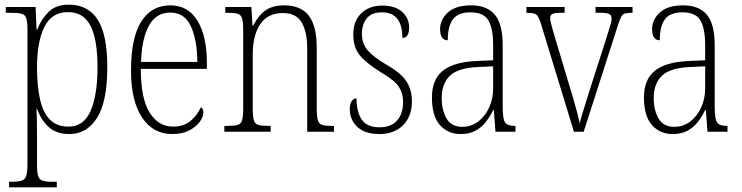

<svg xmlns="http://www.w3.org/2000/svg" viewBox="-20 -566 3188 825"><path d="M19 239V215H30Q58 215 72.5 210.5Q87 206 92.5 190Q98 174 98 139V-438Q98 -472 93 -487.5Q88 -503 72.5 -507Q57 -511 25 -511H5V-536H133L137 -439H140Q158 -485 189.5 -515.5Q221 -546 276 -546Q358 -546 399.5 -482Q441 -418 441 -277Q441 -129 397 -59.5Q353 10 278 10Q223 10 190 -19.5Q157 -49 139 -99H137Q138 -81 138.5 -51Q139 -21 139 18V140Q139 175 144 190.5Q149 206 163.5 210.5Q178 215 205 215H224V239ZM275 -22Q340 -22 369.5 -90Q399 -158 399 -277Q399 -396 369 -455Q339 -514 272 -514Q202 -514 170.5 -450Q139 -386 139 -276Q139 -199 151.5 -141.5Q164 -84 193.5 -53Q223 -22 275 -22Z M720 10Q638 10 590.5 -61Q543 -132 543 -262Q543 -404 587 -473.5Q631 -543 712 -543Q788 -543 828.5 -477Q869 -411 869 -294V-270H585Q585 -144 622.5 -83Q660 -22 724 -22Q771 -22 800 -47.5Q829 -73 843 -105Q854 -99 854 -82Q854 -65 839 -43.5Q824 -22 794 -6Q764 10 720 10ZM828 -300Q827 -395 800 -453.5Q773 -512 712 -512Q650 -512 619.5 -455Q589 -398 586 -300Z M944 0V-25H956Q985 -25 1000 -29Q1015 -33 1020 -49Q1025 -65 1025 -99V-438Q1025 -472 1020 -487.5Q1015 -503 1000.5 -507Q986 -511 958 -511H948V-536H1060L1065 -456H1068Q1090 -500 1121 -521.5Q1152 -543 1201 -543Q1273 -543 1307 -498.5Q1341 -454 1341 -359V-99Q1341 -65 1346 -49Q1351 -33 1365 -29Q1379 -25 1408 -25H1415V0H1300V-361Q1300 -428 1276.5 -469Q1253 -510 1195 -510Q1131 -510 1098.5 -462.5Q1066 -415 1066 -331V-98Q1066 -64 1071 -48.5Q1076 -33 1091 -29Q1106 -25 1135 -25H1143V0Z M1610 10Q1565 10 1537 -5.5Q1509 -21 1496 -45Q1483 -69 1483 -94Q1483 -120 1491 -131.5Q1499 -143 1512 -143Q1512 -85 1534.5 -52Q1557 -19 1611 -19Q1660 -19 1686 -48Q1712 -77 1712 -129Q1712 -164 1694.5 -192Q1677 -220 1622 -252Q1576 -281 1548.5 -305Q1521 -329 1509.5 -355.5Q1498 -382 1498 -418Q1498 -475 1532 -508.5Q1566 -542 1623 -542Q1679 -542 1708.5 -514.5Q1738 -487 1738 -449Q1738 -403 1709 -403Q1709 -513 1621 -513Q1576 -513 1555.5 -486.5Q1535 -460 1535 -421Q1535 -378 1560.5 -349Q1586 -320 1639 -289Q1704 -252 1727 -215.5Q1750 -179 1750 -131Q1750 -66 1712 -28Q1674 10 1610 10Z M1959 10Q1905 10 1870.5 -28.5Q1836 -67 1836 -147Q1836 -225 1883.5 -262.5Q1931 -300 2030 -304L2099 -307V-371Q2099 -442 2079 -477.5Q2059 -513 2002 -513Q1948 -513 1926 -483Q1904 -453 1904 -393Q1871 -393 1871 -441Q1871 -482 1904.5 -512.5Q1938 -543 2004 -543Q2073 -543 2106.5 -502.5Q2140 -462 2140 -372V-107Q2140 -54 2150.5 -39.5Q2161 -25 2192 -25H2195V0H2109L2102 -93H2099Q2086 -66 2068 -42.5Q2050 -19 2023.5 -4.5Q1997 10 1959 10ZM1966 -21Q2005 -21 2035 -44Q2065 -67 2082 -104.5Q2099 -142 2099 -186V-281L2034 -278Q1947 -274 1912.5 -240Q1878 -206 1878 -145Q1878 -92 1899 -56.5Q1920 -21 1966 -21Z M2305 -462Q2298 -484 2292 -494.5Q2286 -505 2274.5 -508Q2263 -511 2242 -511V-536H2406V-511H2390Q2363 -511 2353.5 -506Q2344 -501 2344 -488Q2344 -477 2351 -452.5Q2358 -428 2364 -407L2423 -210Q2432 -182 2441.5 -149Q2451 -116 2459 -86Q2467 -56 2471 -37Q2476 -57 2489.5 -101Q2503 -145 2524 -211L2575 -369Q2590 -418 2599 -445.5Q2608 -473 2608 -486Q2608 -500 2598 -505.5Q2588 -511 2559 -511H2539V-536H2698V-511H2694Q2675 -511 2665 -508Q2655 -505 2649 -493.5Q2643 -482 2635 -457L2488 0H2446Z M2870 10Q2816 10 2781.5 -28.5Q2747 -67 2747 -147Q2747 -225 2794.5 -262.5Q2842 -300 2941 -304L3010 -307V-371Q3010 -442 2990 -477.5Q2970 -513 2913 -513Q2859 -513 2837 -483Q2815 -453 2815 -393Q2782 -393 2782 -441Q2782 -482 2815.5 -512.5Q2849 -543 2915 -543Q2984 -543 3017.5 -502.5Q3051 -462 3051 -372V-107Q3051 -54 3061.5 -39.5Q3072 -25 3103 -25H3106V0H3020L3013 -93H3010Q2997 -66 2979 -42.5Q2961 -19 2934.5 -4.5Q2908 10 2870 10ZM2877 -21Q2916 -21 2946 -44Q2976 -67 2993 -104.5Q3010 -142 3010 -186V-281L2945 -278Q2858 -274 2823.5 -240Q2789 -206 2789 -145Q2789 -92 2810 -56.5Q2831 -21 2877 -21Z"/></svg>

Font: Noto Serif Myanmar Condensed ExtraLight
Style: Regular
Weight: 200
Width: 3
Designer: Ben Mitchell and the Monotype Design Team
Foundry: Monotype Imaging Inc.
Version: Version 2.106; ttfautohint (v1.8.4.7-5d5b)